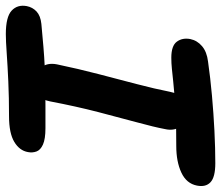

<svg xmlns="http://www.w3.org/2000/svg" viewBox="-80 -678 759 659"><g transform="rotate(90 299.5 -348.5)"><path d="M168 -557Q127 -557 113 -576Q99 -595 104 -622Q109 -646 128.5 -662.5Q148 -679 181 -683Q237 -691 298 -696.5Q359 -702 419 -705Q479 -708 530 -708Q578 -708 595.5 -691.5Q613 -675 607 -645Q600 -609 562.5 -591.5Q525 -574 471 -574Q416 -574 375.5 -572.5Q335 -571 304 -568.5Q273 -566 249.5 -563.5Q226 -561 206.5 -559Q187 -557 168 -557ZM259 -88Q222 -88 203 -109Q184 -130 191 -165Q206 -237 224 -306Q242 -375 258.5 -438Q275 -501 285 -552Q292 -585 306 -601Q320 -617 348 -617Q381 -617 401 -593Q421 -569 413 -535Q406 -498 390 -439.5Q374 -381 354.5 -305.5Q335 -230 318 -141Q308 -88 259 -88ZM87 11Q28 11 6.5 -9Q-15 -29 -9 -61Q-5 -81 9.5 -94.5Q24 -108 52 -111Q95 -115 130.5 -118Q166 -121 198.5 -122.5Q231 -124 263.5 -124.5Q296 -125 331.5 -125Q367 -125 410 -125Q447 -125 466 -116.5Q485 -108 490 -94Q495 -80 492 -65Q487 -36 457 -18Q427 0 369 0Q305 0 249.5 2.5Q194 5 152 8Q110 11 87 11Z"/></g></svg>

Font: Shantell Sans Light SemiBold
Style: Italic
Weight: 600
Italic angle: -11°
Version: Version 1.011;[c5ecc13dd]